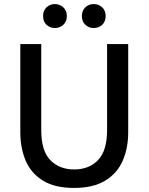

<svg xmlns="http://www.w3.org/2000/svg" viewBox="-20 -910 731 945"><path d="M344 15Q250 15 191.5 -21Q133 -57 106.5 -119Q80 -181 80 -259V-693H183V-270Q183 -167 228 -121.5Q273 -76 345 -76Q418 -76 462.5 -122Q507 -168 507 -270V-693H611V-259Q611 -181 584 -119Q557 -57 498 -21Q439 15 344 15ZM441 -772Q417 -772 400 -788Q383 -804 383 -831Q383 -858 400 -874Q417 -890 441 -890Q466 -890 483 -874Q500 -858 500 -831Q500 -804 483 -788Q466 -772 441 -772ZM250 -772Q226 -772 209 -788Q192 -804 192 -831Q192 -858 209 -874Q226 -890 250 -890Q274 -890 291.5 -874Q309 -858 309 -831Q309 -804 291.5 -788Q274 -772 250 -772Z"/></svg>

Font: Ubuntu Sans Medium
Style: Regular
Weight: 500
Designer: Dalton Maag Ltd
Foundry: Dalton Maag Ltd
Version: Version 1.006; ttfautohint (v1.8.4.7-5d5b)